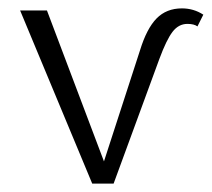

<svg xmlns="http://www.w3.org/2000/svg" viewBox="-20 -438 505 458"><path d="M414 -418Q442 -418 465 -403L451 -375Q443 -381 427 -381Q406 -381 391.5 -362Q377 -343 360 -297L251 0H200L28 -413H92L228 -53L314 -318Q330 -370 353.5 -394Q377 -418 414 -418Z"/></svg>

Font: EauTest Semilight
Style: Italic
Weight: 300
Italic angle: -12°
Designer: Christian Thalmann (Catharsis Fonts)
Version: Version 0.001;PS 000.001;hotconv 1.0.88;makeotf.lib2.5.64775